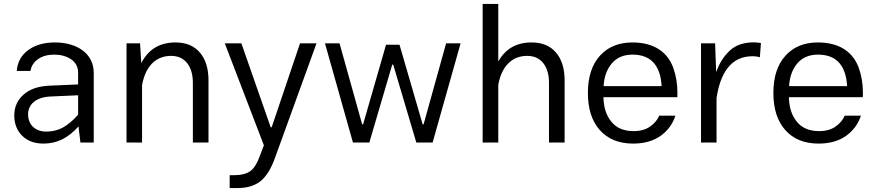

<svg xmlns="http://www.w3.org/2000/svg" viewBox="-20 -726 4453 978"><path d="M457.5 -355C457.5 -454.1 371.1 -509.8 260.3 -509.8C204.1 -509.8 158.7 -496.6 123.5 -470.7C87.9 -444.3 68.8 -409.2 65.4 -364.7H135.3C139.2 -389.6 152.3 -410.2 174.3 -425.3C196.3 -440.4 223.6 -447.8 256.3 -447.8C289.1 -447.8 317.9 -439.9 341.8 -424.3C365.7 -408.2 377.9 -385.3 377.9 -355V-295.9L231.4 -289.6C175.3 -287.1 131.3 -272 100.1 -244.1C68.4 -216.3 52.7 -180.7 52.7 -138.2C52.7 -95.2 66.4 -60.5 93.3 -34.2C120.1 -7.8 156.2 5.4 201.7 5.4C268.6 5.4 325.7 -21.5 379.9 -82L389.6 0H457.5ZM123 -144C123 -194.3 163.6 -231 236.3 -234.4L377.9 -240.7V-141.6C350.1 -110.8 323.7 -88.9 299.3 -75.7C274.4 -62.5 246.6 -55.7 215.8 -55.7C158.7 -55.7 123 -91.3 123 -144Z M703.6 -292C720.7 -387.7 772.9 -441.4 851.6 -441.4C921.9 -441.4 962.4 -388.7 962.4 -304.2V0H1042V-316.9C1042 -377 1027.3 -424.3 998 -458.5C968.8 -492.7 927.2 -509.8 874 -509.8C793.5 -509.8 735.4 -474.6 699.7 -404.8L693.4 -505.4H624.5V0H703.6Z M1324.2 14.2 1303.2 69.3C1289.6 106.9 1273.4 132.3 1254.4 146C1235.4 159.7 1207 166.5 1169.4 166.5H1149.9V231.9H1189.9C1238.3 231.9 1277.3 220.2 1307.1 196.8C1336.4 172.9 1360.8 133.8 1380.4 79.1L1592.3 -505.4H1508.3L1363.8 -77.6H1358.9L1209.5 -505.4H1125Z M2132.8 -92.8 2015.1 -498H1946.3L1829.6 -92.8H1824.7L1709.5 -505.4H1635.3L1777.8 0H1861.3L1978 -397H1982.9L2100.6 0H2183.6L2326.2 -505.4H2252.4L2137.7 -92.8Z M2518.1 -294.4C2535.6 -388.7 2587.4 -441.4 2665.5 -441.4C2735.8 -441.4 2776.4 -388.7 2776.4 -304.2V0H2856V-316.9C2856 -377 2841.3 -424.3 2812 -458.5C2782.7 -492.7 2741.2 -509.8 2688 -509.8C2610.8 -509.8 2554.2 -477.5 2518.1 -412.6V-706.1H2438.5V0H2518.1Z M3430.2 -231C3430.7 -238.3 3430.7 -245.1 3430.7 -252.4C3430.7 -299.3 3423.3 -342.3 3409.2 -381.3C3380.4 -459.5 3313 -509.8 3201.7 -509.8C3131.8 -509.8 3076.7 -487.3 3036.1 -442.4C2995.1 -397 2974.6 -334 2974.6 -252.4C2974.6 -171.4 2995.1 -108.4 3035.6 -63C3076.2 -17.6 3132.3 5.4 3205.1 5.4C3260.3 5.4 3306.6 -7.3 3343.8 -33.2C3380.4 -59.1 3406.2 -93.3 3420.4 -136.7H3337.9C3328.6 -115.2 3313.5 -96.7 3291.5 -81.5C3269.5 -65.9 3241.7 -58.1 3207.5 -58.1C3157.2 -58.1 3119.6 -74.2 3093.8 -106.4C3067.9 -138.2 3054.7 -179.7 3053.7 -231ZM3054.7 -287.1C3057.1 -334.5 3071.3 -373.5 3096.7 -403.3C3122.1 -433.1 3157.2 -447.8 3202.1 -447.8C3306.6 -447.8 3345.2 -378.4 3350.1 -287.1Z M3550.8 0H3629.9V-230.5L3630.4 -230C3648.9 -348.6 3700.2 -439.5 3812 -439.5C3828.1 -439.5 3841.3 -437.5 3850.6 -434.1L3856 -506.8C3844.7 -508.8 3832.5 -510.3 3820.3 -510.3C3768.1 -510.3 3726.6 -496.1 3696.3 -467.3C3666 -438.5 3643.1 -401.9 3627.9 -358.4L3622.6 -505.4H3550.8Z M4375 -231C4375.5 -238.3 4375.5 -245.1 4375.5 -252.4C4375.5 -299.3 4368.2 -342.3 4354 -381.3C4325.2 -459.5 4257.8 -509.8 4146.5 -509.8C4076.7 -509.8 4021.5 -487.3 3981 -442.4C3939.9 -397 3919.4 -334 3919.4 -252.4C3919.4 -171.4 3939.9 -108.4 3980.5 -63C4021 -17.6 4077.1 5.4 4149.9 5.4C4205.1 5.4 4251.5 -7.3 4288.6 -33.2C4325.2 -59.1 4351.1 -93.3 4365.2 -136.7H4282.7C4273.4 -115.2 4258.3 -96.7 4236.3 -81.5C4214.4 -65.9 4186.5 -58.1 4152.3 -58.1C4102.1 -58.1 4064.5 -74.2 4038.6 -106.4C4012.7 -138.2 3999.5 -179.7 3998.5 -231ZM3999.5 -287.1C4002 -334.5 4016.1 -373.5 4041.5 -403.3C4066.9 -433.1 4102.1 -447.8 4147 -447.8C4251.5 -447.8 4290 -378.4 4294.9 -287.1Z"/></svg>

Font: Estedad Regular
Style: Regular
Weight: 400
Designer: Amin Abedi
Version: Version 7.3